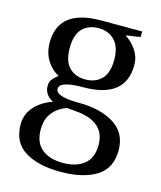

<svg xmlns="http://www.w3.org/2000/svg" viewBox="-104 -557 700 833"><g transform="rotate(15 246.0 -140.0)"><path d="M26 45Q26 -1 57 -35Q88 -69 136 -85Q96 -107 96 -145Q96 -165 105 -176Q114 -187 131 -200Q99 -216 77.5 -250Q56 -284 56 -330Q56 -480 246 -480H431V-455L366 -445Q396 -426 416 -396Q436 -366 436 -330Q436 -180 246 -180Q141 -180 141 -145Q141 -110 246 -110Q343 -110 404.5 -71.5Q466 -33 466 45Q466 126 406.5 163Q347 200 246 200Q145 200 85.5 163Q26 126 26 45ZM346 -330Q346 -387 318.5 -416Q291 -445 246 -445Q201 -445 173.5 -417.5Q146 -390 146 -330Q146 -270 173.5 -242.5Q201 -215 246 -215Q291 -215 318.5 -242.5Q346 -270 346 -330ZM376 45Q376 -55 256 -70L201 -75Q160 -59 138 -30Q116 -1 116 45Q116 103 151 131.5Q186 160 246 160Q306 160 341 131.5Q376 103 376 45Z"/></g></svg>

Font: El Messiri
Style: Regular
Weight: 400
Designer: Mohamed Gaber
Foundry: Kief Type Foundry
Version: Version 2.006